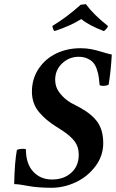

<svg xmlns="http://www.w3.org/2000/svg" viewBox="-20 -889 555 919"><path d="M515.1 -627.9Q510.7 -547.9 500 -483.9Q489.7 -478 474.1 -478Q464.4 -478 457 -481Q455.1 -504.4 452.6 -520.8Q450.2 -537.1 443.6 -556.9Q437 -576.7 426.8 -588.6Q416.5 -600.6 398.4 -608.9Q380.4 -617.2 356 -617.2Q311.5 -617.2 277.8 -585.9Q244.1 -554.7 244.1 -506.8Q244.1 -471.7 266.6 -442.9Q289.1 -414.1 320.8 -396L362.8 -374Q421.9 -341.3 448 -302.7Q474.1 -264.2 474.1 -203.1Q474.1 -143.1 436.8 -93.3Q399.4 -43.5 342.8 -16.8Q286.1 9.8 226.1 9.8Q161.1 9.8 114.7 1Q68.4 -7.8 47.9 -7.8Q49.8 -112.8 61 -171.9Q75.7 -176.8 88.9 -176.8Q96.2 -176.8 104 -174.8Q104 -105.5 138.9 -67.6Q173.8 -29.8 229 -29.8Q285.2 -29.8 321 -62Q356.9 -94.2 356.9 -148.9Q356.9 -186.5 337.2 -212.4Q317.4 -238.3 279.8 -263.2L250 -282.2Q223.1 -299.3 203.6 -315.7Q184.1 -332 167 -352.3Q149.9 -372.6 141.4 -397.2Q132.8 -421.9 132.8 -450.2Q132.8 -511.7 164.8 -559.8Q196.8 -607.9 249.3 -633.1Q301.8 -658.2 365.2 -658.2Q393.1 -658.2 416 -653.8Q439 -649.4 467.5 -640.6Q496.1 -631.8 515.1 -627.9ZM497.1 -764.2Q495.6 -759.3 489 -751.2Q482.4 -743.2 477.1 -740.2Q401.9 -769 369.1 -797.9Q319.8 -766.1 241.2 -740.2Q236.8 -743.2 233.9 -751Q231 -758.8 231 -765.1Q299.3 -806.2 366.2 -866.2L391.1 -869.1Q427.7 -818.8 497.1 -764.2Z"/></svg>

Font: Common Serif SemiBold
Style: Italic
Weight: 600
Italic angle: -12°
Designer: Philipp H. Poll, Khaled Hosny
Foundry: Stefan Peev, Context Ltd.
Version: Version 1.026